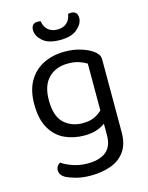

<svg xmlns="http://www.w3.org/2000/svg" viewBox="-128 -746 793 1027"><g transform="rotate(-15 268.5 -232.5)"><path d="M267 -14Q209 -14 160 -36.5Q111 -59 81 -110Q51 -161 51 -245Q51 -321 80.5 -372Q110 -423 162 -449Q214 -475 281 -475Q327 -475 365.5 -463.5Q404 -452 430 -435Q445 -425 454.5 -412.5Q464 -400 464 -382V-73H384V-381Q367 -392 341.5 -400.5Q316 -409 281 -409Q214 -409 173 -368Q132 -327 132 -246Q132 -156 173.5 -118Q215 -80 276 -80Q320 -80 347 -95Q374 -110 390 -128L394 -57Q379 -41 346.5 -27.5Q314 -14 267 -14ZM384 15V-90H464V20Q464 86 435.5 126Q407 166 357.5 184Q308 202 246 202Q196 202 160 191Q124 180 111 173Q81 156 81 130Q81 116 87.5 106.5Q94 97 104 92Q125 108 163.5 121.5Q202 135 246 135Q313 135 348.5 106Q384 77 384 15ZM275 -599Q307 -599 326.5 -616Q346 -633 351 -665Q355 -666 359 -666.5Q363 -667 368 -667Q384 -667 393.5 -658Q403 -649 403 -629Q403 -598 371 -569.5Q339 -541 275 -541Q209 -541 178 -569.5Q147 -598 147 -629Q147 -649 156.5 -658Q166 -667 182 -667Q187 -667 191.5 -666.5Q196 -666 199 -665Q204 -633 224 -616Q244 -599 275 -599Z"/></g></svg>

Font: Baloo Paaji 2
Style: Regular
Weight: 400
Designer: Shuchita Grover, Noopur Datye and Ek Type
Foundry: Ek Type
Version: Version 1.700